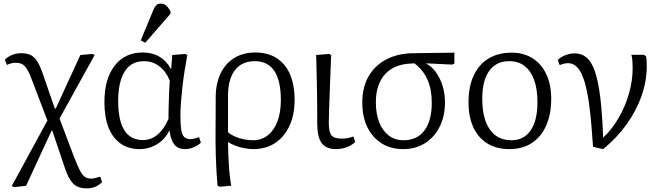

<svg xmlns="http://www.w3.org/2000/svg" viewBox="-20 -810 3651 1061"><path d="M461 231Q427 231 404.5 219.5Q382 208 365 179Q348 150 331 96L269 -88H265L124 217L58 224L45 218L242 -144L162 -354Q145 -401 131.5 -424Q118 -447 103.5 -455Q89 -463 65 -463Q54 -463 41.5 -460Q29 -457 18 -451L7 -480Q23 -497 47 -506.5Q71 -516 97 -516Q129 -516 150 -505.5Q171 -495 187 -469Q203 -443 219 -395L283 -210H288L424 -506L491 -512L503 -506L309 -155L388 54Q408 106 421.5 132Q435 158 449 167.5Q463 177 485 177Q494 177 506 174Q518 171 534 166L544 196Q527 214 505.5 222.5Q484 231 461 231Z M751 14Q690 14 646 -17Q602 -48 579.5 -106Q557 -164 557 -246Q557 -374 613.5 -447Q670 -520 769 -520Q821 -520 860.5 -497Q900 -474 924 -430H926L932 -506L1004 -512L1015 -506Q1007 -464 1000 -418.5Q993 -373 988 -328.5Q983 -284 980 -244.5Q977 -205 977 -174Q977 -122 981.5 -93Q986 -64 998.5 -52.5Q1011 -41 1033 -41Q1041 -41 1053 -44Q1065 -47 1080 -52L1090 -22Q1074 -6 1050 4Q1026 14 1002 14Q964 14 944 -10.5Q924 -35 917 -87H915Q899 -55 874 -32.5Q849 -10 817.5 2Q786 14 751 14ZM769 -36Q814 -36 849.5 -65Q885 -94 911 -153Q911 -173 911.5 -198Q912 -223 913 -252Q914 -281 915 -310Q916 -339 918 -365Q897 -416 860 -444Q823 -472 776 -472Q729 -472 697.5 -447Q666 -422 649.5 -373Q633 -324 633 -252Q633 -181 648 -132.5Q663 -84 694 -60Q725 -36 769 -36ZM783 -574 758 -587 824 -747Q833 -769 842 -779.5Q851 -790 868 -790Q885 -790 897.5 -780Q910 -770 922 -747V-734Z M1194 222 1182 216Q1179 184 1176.5 141Q1174 98 1172.5 52.5Q1171 7 1171 -32L1172 -272Q1172 -347 1198.5 -403Q1225 -459 1274.5 -489.5Q1324 -520 1390 -520Q1494 -520 1551 -451.5Q1608 -383 1608 -258Q1608 -176 1579.5 -114.5Q1551 -53 1500 -19.5Q1449 14 1380 14Q1358 14 1331 9Q1304 4 1280.5 -5Q1257 -14 1242 -24H1240Q1240 7 1241.5 40Q1243 73 1245 106Q1247 139 1250.5 167.5Q1254 196 1258 216ZM1378 -35Q1425 -35 1459.5 -62Q1494 -89 1513 -139Q1532 -189 1532 -257Q1532 -364 1496 -418Q1460 -472 1388 -472Q1317 -472 1278.5 -422.5Q1240 -373 1240 -281V-79Q1255 -66 1277.5 -56Q1300 -46 1326 -40.5Q1352 -35 1378 -35Z M1837 14Q1782 14 1757.5 -19.5Q1733 -53 1733 -128Q1733 -153 1733 -184Q1733 -215 1732.5 -250Q1732 -285 1731.5 -320.5Q1731 -356 1730 -390.5Q1729 -425 1728.5 -455Q1728 -485 1727 -506L1799 -512L1810 -506Q1809 -472 1807 -429.5Q1805 -387 1803.5 -342Q1802 -297 1800.5 -255.5Q1799 -214 1798 -181Q1797 -148 1797 -130Q1797 -80 1812 -62Q1827 -44 1868 -44Q1887 -44 1901 -46.5Q1915 -49 1933 -56L1943 -26Q1932 -14 1915 -5Q1898 4 1878 9Q1858 14 1837 14Z M2208 14Q2139 14 2088.5 -18Q2038 -50 2010 -107.5Q1982 -165 1982 -243Q1982 -327 2016 -387Q2050 -447 2113.5 -481Q2177 -515 2265 -516L2491 -519V-459L2479 -453L2336 -460V-458Q2366 -443 2389.5 -410Q2413 -377 2426 -334.5Q2439 -292 2439 -245Q2439 -169 2410 -110.5Q2381 -52 2329 -19Q2277 14 2208 14ZM2210 -35Q2285 -35 2325.5 -89Q2366 -143 2366 -242Q2366 -316 2342.5 -369.5Q2319 -423 2270 -460L2254 -459Q2159 -456 2108 -400Q2057 -344 2057 -244Q2057 -180 2076 -133Q2095 -86 2129 -60.5Q2163 -35 2210 -35Z M2795 14Q2724 14 2673.5 -17Q2623 -48 2596 -106Q2569 -164 2569 -245Q2569 -331 2597.5 -392.5Q2626 -454 2679.5 -486.5Q2733 -519 2807 -519Q2874 -519 2923 -488Q2972 -457 2999 -399.5Q3026 -342 3026 -264Q3026 -178 2998 -115.5Q2970 -53 2918.5 -19.5Q2867 14 2795 14ZM2806 -35Q2875 -35 2912.5 -89.5Q2950 -144 2950 -245Q2950 -318 2931.5 -368.5Q2913 -419 2878.5 -445.5Q2844 -472 2794 -472Q2722 -472 2683.5 -418.5Q2645 -365 2645 -264Q2645 -155 2686.5 -95Q2728 -35 2806 -35Z M3313 14 3257 1Q3249 -127 3238 -215Q3227 -303 3210.5 -357.5Q3194 -412 3171.5 -436.5Q3149 -461 3119 -461Q3098 -461 3073 -450L3062 -479Q3079 -495 3104.5 -505Q3130 -515 3155 -515Q3194 -515 3221.5 -492Q3249 -469 3267.5 -415.5Q3286 -362 3297 -272.5Q3308 -183 3313 -52H3316Q3364 -98 3400 -161Q3436 -224 3456 -294Q3476 -364 3476 -433Q3476 -455 3474.5 -474.5Q3473 -494 3469 -507H3537L3549 -501Q3552 -492 3553 -479.5Q3554 -467 3554 -444Q3554 -362 3525 -279.5Q3496 -197 3442 -122Q3388 -47 3313 14Z"/></svg>

Font: Literata 18pt Light
Style: Regular
Weight: 300
Designer: Latin by Veronika Burian and Jose Scaglione. Greek by Irene Vlachou. Cyrillic by Vera Evstafieva.
Foundry: TypeTogether
Version: Version 3.103;gftools[0.9.29]